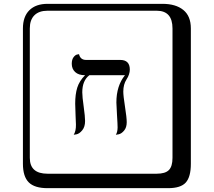

<svg xmlns="http://www.w3.org/2000/svg" viewBox="-20 -774 1120 1006"><path d="M626 -293.9Q626 -272 635 -214.6Q644 -157.2 644 -133.8Q644 -106 630.1 -89.6Q616.2 -73.2 601.6 -70.3L586.9 -67.9Q595.7 -81.1 596.2 -106Q596.2 -122.1 593 -172.1Q589.8 -222.2 589.8 -236.8Q589.8 -324.7 634.8 -379.9H448.2Q411.1 -352.1 411.1 -290Q411.1 -267.1 418.5 -215.1Q425.8 -163.1 425.8 -140.1Q425.8 -109.4 410.9 -91.3Q396 -73.2 380.9 -70.3L366.2 -67.9Q378.4 -86.9 377.9 -121.1Q377.9 -128.9 376 -168Q374 -207 374 -231Q374 -280.8 385 -315.4Q396 -350.1 425.8 -379.9Q391.6 -379.9 373.8 -396.5Q356 -413.1 356 -439.9Q356 -461.9 365.5 -474.4Q375 -486.8 384.3 -488.3L394 -490.2Q400.9 -460.4 430.2 -460H609.9Q659.7 -460 660.2 -410.2Q660.2 -384.3 643.1 -358.2Q626 -332 626 -293.9ZM229 -717.8Q184.1 -717.8 160.2 -693.8Q136.2 -669.9 136.2 -625V53.2Q136.2 136.2 229 136.2H800.8Q845.7 136.2 864.7 117.2Q883.8 98.1 883.8 53.2V-625Q883.8 -717.8 800.8 -717.8ZM980 84Q980 152.8 953.4 182.4Q926.8 211.9 860.8 211.9H229Q161.1 211.9 130.6 181.4Q100.1 150.9 100.1 84V-625Q100.1 -687 134 -720.5Q168 -753.9 229 -753.9H831.1Q900.9 -753.9 940.4 -721.9Q980 -689.9 980 -625Z"/></svg>

Font: Linux Biolinum Keyboard
Style: Regular
Weight: 700
Designer: Philipp H. Poll
Foundry: Philipp H. Poll
Version: Version 0.6.1 ; ttfautohint (v0.9)